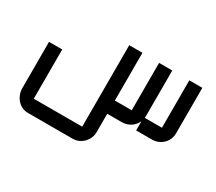

<svg xmlns="http://www.w3.org/2000/svg" viewBox="-109 -579 1118 996"><g transform="rotate(30 450.0 -81.5)"><path d="M135 202Q109 202 88.5 188Q68 174 57 151.5Q46 129 46 106V-172H125V133Q122 130 120 128Q118 126 115 123H425Q422 126 420 128Q418 130 415 133V-365H494V110Q494 135 481.5 156Q469 177 448.5 189.5Q428 202 402 202ZM489 0V-79H605Q602 -76 600 -74Q598 -72 595 -69V-363H674V-91Q674 -65 661.5 -44.5Q649 -24 628 -12Q607 0 581 0ZM667 0V-79H786Q783 -76 781 -74Q779 -72 776 -69V-363H854V-91Q854 -65 841.5 -44.5Q829 -24 808 -12Q787 0 761 0Z"/></g></svg>

Font: Mada
Style: Regular
Weight: 400
Designer: Khaled Hosny
Version: Version 1.5